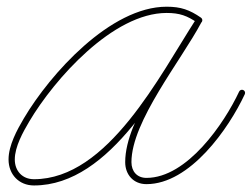

<svg xmlns="http://www.w3.org/2000/svg" viewBox="-20 -547 766 584"><path d="M591.3 -493.3C591.3 -493.3 591.3 -493.3 591.3 -493.3C556.9 -517 530.4 -526.6 486.8 -526.6C316.1 -526.6 132.8 -322.5 52.8 -187.4C31.7 -151.7 6 -104.7 6 -61.9C6 -16.6 37.6 17.1 83.3 17.1C319 17.1 477.6 -301.1 592.1 -478.3C595.4 -483.4 592.8 -488.5 588.6 -490.9C584.4 -493.4 578.6 -493.3 575.8 -487.9C510.2 -364.4 360.8 -188.4 360.8 -53.8C360.8 -15.4 386.2 13.1 425.4 13.1C558 13.1 675.8 -155.9 724.6 -260.5C726.8 -265.2 724.8 -270.9 720 -273.1C715.3 -275.3 709.6 -273.3 707.4 -268.5C662.2 -171.7 549.2 -5.9 425.4 -5.9C396.6 -5.9 379.8 -25.9 379.8 -53.8C379.8 -177.9 530.1 -361.4 592.6 -479C595.4 -484.4 593 -489.3 589 -491.6C585 -494 579.5 -493.7 576.2 -488.6C466.1 -318.3 308.4 -1.9 83.3 -1.9C48 -1.9 25 -27 25 -61.9C25 -100.8 50 -145.3 69.2 -177.8C145.4 -306.4 323.8 -507.6 486.8 -507.6C526.6 -507.6 549.4 -499.1 580.6 -477.6C584.9 -474.7 590.8 -475.7 593.8 -480.1C596.7 -484.4 595.7 -490.3 591.3 -493.3Z"/></svg>

Font: FRB American Cursive Extralight
Style: Italic
Weight: 200
Italic angle: -25°
Version: Version 2.0;Modular Font Editor K font №1